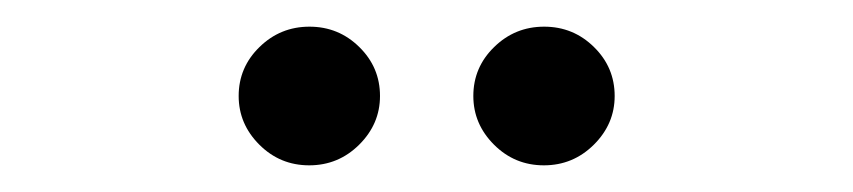

<svg xmlns="http://www.w3.org/2000/svg" viewBox="-20 -733 640 144"><path d="M211.9 -609Q190 -609 174.5 -624.5Q159 -640 159 -661Q159 -682.5 174.6 -697.7Q190.2 -713 212.1 -713Q234 -713 249.5 -697.7Q265 -682.5 265 -661Q265 -640 249.4 -624.5Q233.8 -609 211.9 -609ZM387.9 -609Q366 -609 350.5 -624.5Q335 -640 335 -661Q335 -682.5 350.6 -697.7Q366.2 -713 388.1 -713Q410 -713 425.5 -697.7Q441 -682.5 441 -661Q441 -640 425.4 -624.5Q409.8 -609 387.9 -609Z"/></svg>

Font: Red Hat Text VF
Style: Regular
Weight: 300
Designer: Pentagram, MCKL
Foundry: Pentagram, MCKL
Version: Version 1.023